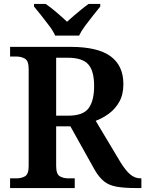

<svg xmlns="http://www.w3.org/2000/svg" viewBox="-20 -951 735 971"><path d="M31 0V-49H64Q88 -49 106.5 -59.5Q125 -70 125 -112V-601Q125 -643 106.5 -654Q88 -665 64 -665H31V-714H336Q474 -714 539 -666.5Q604 -619 604 -526Q604 -473 583.5 -436.5Q563 -400 531 -376.5Q499 -353 464 -340L589 -131Q615 -89 638.5 -69Q662 -49 691 -49H695V0H668Q607 0 569 -7Q531 -14 506.5 -33.5Q482 -53 460 -90L336 -312H264V-112Q264 -70 282.5 -59.5Q301 -49 325 -49H358V0ZM325 -366Q400 -366 428 -403.5Q456 -441 456 -516Q456 -593 426 -626Q396 -659 323 -659H264V-366ZM259 -771Q249 -794 229 -820.5Q209 -847 188.5 -873Q168 -899 152 -918V-931H211Q235 -915 266 -888.5Q297 -862 319 -841Q334 -855 353.5 -871.5Q373 -888 392.5 -904Q412 -920 428 -931H487V-918Q472 -899 451 -873Q430 -847 410.5 -820.5Q391 -794 380 -771Z"/></svg>

Font: Noto Nastaliq Urdu SemiBold
Style: Regular
Weight: 600
Version: Version 3.007